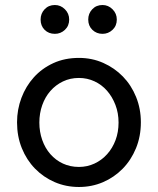

<svg xmlns="http://www.w3.org/2000/svg" viewBox="-20 -736 630 766"><path d="M48 0ZM48 -248Q48 -299 65.5 -345.5Q83 -392 115 -427.5Q147 -463 192.5 -484Q238 -505 295 -505Q347 -505 392 -485Q437 -465 470.5 -430.5Q504 -396 523 -349Q542 -302 542 -248Q542 -192 522.5 -144.5Q503 -97 469 -62.5Q435 -28 390.5 -9Q346 10 295 10Q243 10 198 -9.5Q153 -29 119.5 -63.5Q86 -98 67 -145Q48 -192 48 -248ZM295 -70Q328 -70 357 -83.5Q386 -97 407.5 -121Q429 -145 441 -177Q453 -209 453 -247Q453 -285 440.5 -317.5Q428 -350 407 -374Q386 -398 357 -411.5Q328 -425 295 -425Q260 -425 231 -411Q202 -397 181 -373Q160 -349 148.5 -316.5Q137 -284 137 -247Q137 -210 148.5 -177.5Q160 -145 181 -121Q202 -97 231 -83.5Q260 -70 295 -70ZM199 -601Q174 -601 158 -617Q142 -633 142 -658Q142 -682 158 -699Q174 -716 199 -716Q222 -716 239 -699Q256 -682 256 -658Q256 -633 239 -617Q222 -601 199 -601ZM389 -601Q365 -601 348.5 -617Q332 -633 332 -658Q332 -682 348 -699Q364 -716 389 -716Q412 -716 429 -699Q446 -682 446 -658Q446 -633 429 -617Q412 -601 389 -601Z"/></svg>

Font: Rosa Sans
Style: Regular
Weight: 400
Designer: Pentagram / MCKL
Foundry: Pentagram / MCKL
Version: Version 1.005;September 16, 2019;FontCreator 11.5.0.2425 64-